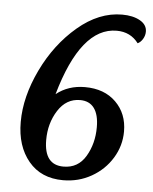

<svg xmlns="http://www.w3.org/2000/svg" viewBox="-49 -667 573 720"><g transform="rotate(5 238.0 -307.0)"><path d="M476 -570Q476 -555 468 -542Q460 -529 449 -524Q419 -564 367 -564Q232 -564 159 -307Q204 -343 267 -343Q340 -343 383.5 -300Q427 -257 427 -190Q427 -136 398.5 -89.5Q370 -43 321.5 -15.5Q273 12 215 12Q132 12 85 -44.5Q38 -101 38 -192Q38 -287 87 -389Q136 -491 215.5 -558.5Q295 -626 382 -626Q423 -626 449.5 -611Q476 -596 476 -570ZM139 -133Q139 -39 212 -39Q267 -39 295.5 -87Q324 -135 324 -197Q324 -244 306 -268.5Q288 -293 253 -293Q201 -293 170 -244.5Q139 -196 139 -133Z"/></g></svg>

Font: Charmonman
Style: Bold
Weight: 700
Designer: Ekaluck Peanpanawate
Foundry: Cadson Demak Co.,Ltd.
Version: Version 1.000; ttfautohint (v1.6)